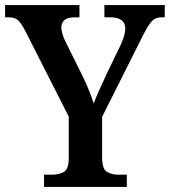

<svg xmlns="http://www.w3.org/2000/svg" viewBox="-22 -734 667 754"><path d="M151 0V-48H182Q210 -48 229 -59Q248 -70 248 -113V-276L77 -613Q62 -642 49.5 -654Q37 -666 11 -666H-2V-714H290V-666H270Q243 -666 231 -655Q219 -644 219 -627Q219 -615 223.5 -600Q228 -585 234 -573L303 -434Q318 -403 328 -377.5Q338 -352 346 -328Q355 -352 368.5 -381.5Q382 -411 397 -444L453 -560Q462 -580 466 -595.5Q470 -611 470 -621Q470 -666 410 -666H388V-714H625V-666H611Q588 -666 573.5 -650Q559 -634 536 -588L379 -275V-116Q379 -71 397.5 -59.5Q416 -48 442 -48H476V0Z"/></svg>

Font: Noto Serif Thai SemiCondensed SemiBold
Style: Regular
Weight: 600
Width: 4
Designer: Monotype Design Team
Foundry: Monotype Imaging Inc.
Version: Version 2.002; ttfautohint (v1.8.4.7-5d5b)